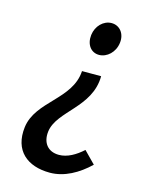

<svg xmlns="http://www.w3.org/2000/svg" viewBox="-106 -571 637 824"><g transform="rotate(15 212.0 -158.5)"><path d="M217 -271C210 -143 57 -95 42 25C29 131 95 186 196 186C260 186 320 152 370 104L319 52C287 81 251 102 214 102C164 102 138 67 144 17C156 -78 301 -131 302 -271ZM287 -503C251 -503 220 -472 215 -431C210 -387 234 -357 269 -357C304 -357 338 -387 343 -431C348 -472 323 -503 287 -503Z"/></g></svg>

Font: Falling Sky
Style: LightObl
Weight: 400
Designer: Paul D. Hunt
Foundry: Adobe Systems Incorporated
Version: Version 1.02